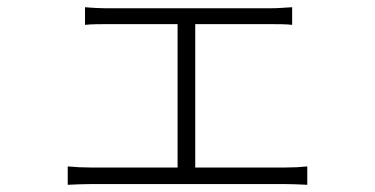

<svg xmlns="http://www.w3.org/2000/svg" viewBox="-20 -520 1040 533"><path d="M833 -58C814 -56 795 -55 773 -55H522V-453H733C754 -453 774 -453 791 -451V-500C773 -499 753 -497 728 -497H275C263 -497 237 -498 216 -500V-451C234 -453 259 -453 272 -453H473V-55H231C210 -55 190 -56 168 -58V-7C191 -8 211 -9 231 -9H773C788 -9 814 -8 833 -7V-58Z"/></svg>

Font: Glow Sans SC Normal Light
Style: Regular
Weight: 300
Designer: Ryoko NISHIZUKA (kana, bopomofo & ideographs); Paul D. Hunt (Latin, Greek & Cyrillic); Sandoll Communications, Soo-young
Version: Version 0.93